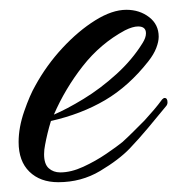

<svg xmlns="http://www.w3.org/2000/svg" viewBox="-20 -357 362 392"><path d="M99 15Q62 15 40 -6.5Q18 -28 18 -67Q18 -97 29.5 -130Q41 -163 52 -182Q75 -224 107.5 -259Q140 -294 174.5 -315.5Q209 -337 238 -337Q265 -337 284.5 -322Q304 -307 304 -282Q304 -272 299 -259Q294 -246 283 -232Q243 -181 194.5 -152.5Q146 -124 84 -110Q80 -97 77 -84.5Q74 -72 72 -61Q71 -56 70.5 -51.5Q70 -47 70 -42Q70 -22 79.5 -13.5Q89 -5 103 -5Q125 -5 150 -16.5Q175 -28 197 -43Q219 -58 230 -67Q241 -77 251.5 -87.5Q262 -98 275 -111Q285 -122 294 -132.5Q303 -143 311 -154Q314 -157 316 -157Q322 -157 322 -148Q322 -143 318 -139Q300 -117 282 -95.5Q264 -74 245 -54Q223 -31 184.5 -8Q146 15 99 15ZM90 -123Q116 -134 150.5 -155Q185 -176 217.5 -205.5Q250 -235 271 -269Q278 -280 278 -289Q278 -303 262 -303Q251 -303 235 -295Q185 -268 149 -222Q113 -176 90 -123Z"/></svg>

Font: Birthstone
Style: Regular
Weight: 400
Designer: Robert E. Leuschke
Foundry: Robert E. Leuschke
Version: Version 1.013; ttfautohint (v1.8.3)